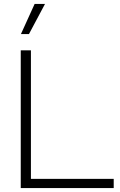

<svg xmlns="http://www.w3.org/2000/svg" viewBox="-20 -961 614 981"><path d="M157 -941H210L128 -787H87ZM138 -47H561V0H86V-704H138Z"/></svg>

Font: Prodigy Sans Light
Style: Regular
Weight: 300
Designer: Wei Huang
Foundry: Wei Huang
Version: Version 1.003; ttfautohint (v1.8.3)